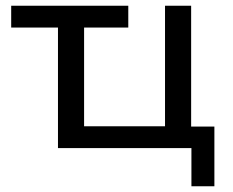

<svg xmlns="http://www.w3.org/2000/svg" viewBox="-20 -516 811 669"><path d="M647 133V0H182V-420H19V-496H427V-420H273V-76H555V-496H646V-75H727V133Z"/></svg>

Font: Nunito Sans 7pt
Style: Regular
Weight: 400
Designer: Vernon Adams
Foundry: Vernon Adams
Version: Version 3.101;gftools[0.9.27]